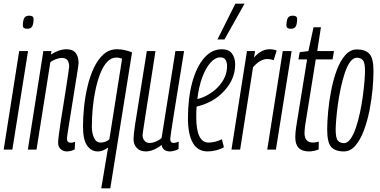

<svg xmlns="http://www.w3.org/2000/svg" viewBox="-21 -811 2059 1041"><path d="M138 -726Q149 -726 155.5 -721.5Q162 -717 161 -704Q160 -679 153 -667Q146 -655 126 -655Q115 -655 108.5 -659.5Q102 -664 103 -677Q104 -702 111 -714Q118 -726 138 -726ZM-1 0 83 -534H131L46 0Z M214 -534H258L255 -515Q274 -528 296.5 -536Q319 -544 339 -544Q374 -544 389.5 -523.5Q405 -503 405 -471Q405 -464 400.5 -433.5Q396 -403 388.5 -358.5Q381 -314 373.5 -264.5Q366 -215 358.5 -170.5Q351 -126 346.5 -95.5Q342 -65 342 -58Q342 -37 364 -37Q368 -37 373 -38Q378 -39 386 -42L384 -1Q373 5 362.5 7.5Q352 10 342 10Q321 10 307.5 -3Q294 -16 294 -38Q294 -48 298 -80Q302 -112 309 -157Q316 -202 324 -250.5Q332 -299 338.5 -342.5Q345 -386 349.5 -415.5Q354 -445 354 -451Q354 -470 345.5 -483.5Q337 -497 313 -497Q301 -497 283 -490.5Q265 -484 252 -474L177 0H130Z M695 -527 577 210H528L565 -11Q554 -3 540 3.5Q526 10 508 10Q474 10 451.5 -21.5Q429 -53 429 -125Q429 -172 434.5 -228Q440 -284 453 -340Q466 -396 487.5 -442Q509 -488 540 -516Q571 -544 614 -544Q636 -544 657 -539Q678 -534 695 -527ZM641 -493Q623 -499 610 -499Q582 -499 560 -475.5Q538 -452 522.5 -412Q507 -372 496.5 -322.5Q486 -273 481.5 -221.5Q477 -170 477 -123Q477 -90 488.5 -64Q500 -38 525 -38Q537 -38 550 -42.5Q563 -47 572 -56Z M769 10Q739 10 721 -8.5Q703 -27 703 -57Q703 -80 711 -133Q719 -186 735 -283Q751 -380 775 -534H822Q804 -418 792 -341Q780 -264 772.5 -216.5Q765 -169 761 -142.5Q757 -116 755 -102.5Q753 -89 752 -79Q752 -61 762 -48.5Q772 -36 790 -36Q822 -36 855 -62L930 -534H977Q955 -399 941 -312Q927 -225 919 -174.5Q911 -124 907.5 -99.5Q904 -75 903 -67Q902 -59 902 -56Q902 -48 906 -42Q910 -36 921 -36Q932 -36 948 -43L947 -3Q937 3 923.5 6.5Q910 10 901 10Q862 10 855 -25Q810 10 769 10Z M1193 -13Q1175 -2 1150.5 4Q1126 10 1105 10Q1051 10 1024.5 -36.5Q998 -83 998 -170Q998 -277 1020.5 -361.5Q1043 -446 1084.5 -495Q1126 -544 1182 -544Q1219 -544 1236.5 -521Q1254 -498 1254 -462Q1254 -397 1215 -343Q1176 -289 1117 -259Q1083 -242 1045 -233Q1043 -206 1043 -177Q1043 -38 1110 -38Q1145 -38 1182 -56ZM1174 -500Q1146 -500 1120.5 -471.5Q1095 -443 1076 -392.5Q1057 -342 1049 -274Q1080 -281 1110 -299Q1154 -324 1182 -365Q1210 -406 1210 -452Q1210 -500 1174 -500ZM1158 -597 1255 -791H1305L1196 -597Z M1362 -534 1356 -499Q1396 -544 1440 -544Q1463 -544 1479 -537L1463 -485Q1446 -491 1428 -491Q1410 -491 1391.5 -481Q1373 -471 1351 -447L1281 0H1234L1318 -534Z M1567 -726Q1578 -726 1584.5 -721.5Q1591 -717 1590 -704Q1589 -679 1582 -667Q1575 -655 1555 -655Q1544 -655 1537.5 -659.5Q1531 -664 1532 -677Q1533 -702 1540 -714Q1547 -726 1567 -726ZM1428 0 1512 -534H1560L1475 0Z M1707 -43V-1Q1681 10 1654 10Q1580 10 1580 -66Q1580 -93 1585 -124L1644 -489H1597L1604 -528L1651 -534L1679 -663H1719L1699 -534H1790L1782 -489H1691L1633 -128Q1632 -117 1631 -107.5Q1630 -98 1630 -90Q1630 -38 1676 -38Q1689 -38 1707 -43Z M1843 10Q1797 10 1775 -14Q1753 -38 1753 -109Q1753 -150 1758 -205.5Q1763 -261 1774.5 -320Q1786 -379 1804.5 -429.5Q1823 -480 1850.5 -511.5Q1878 -543 1914 -543Q1960 -543 1982 -519Q2004 -495 2004 -425Q2004 -384 1999 -328Q1994 -272 1982.5 -213.5Q1971 -155 1952 -104Q1933 -53 1906 -21.5Q1879 10 1843 10ZM1844 -35Q1863 -35 1879.5 -58Q1896 -81 1908.5 -118Q1921 -155 1930.5 -199.5Q1940 -244 1946 -288.5Q1952 -333 1955 -369Q1958 -405 1958 -426Q1958 -472 1946 -485Q1934 -498 1914 -498Q1894 -498 1877.5 -475.5Q1861 -453 1848.5 -415.5Q1836 -378 1826.5 -333.5Q1817 -289 1811 -245Q1805 -201 1802 -164.5Q1799 -128 1799 -108Q1799 -62 1811 -48.5Q1823 -35 1844 -35Z"/></svg>

Font: Georama ExtraCondensed Light
Style: Italic
Weight: 300
Width: 2
Italic angle: -9°
Designer: Jean-Baptiste Levee
Foundry: Production Type
Version: Version 1.000